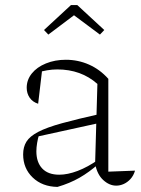

<svg xmlns="http://www.w3.org/2000/svg" viewBox="-20 -725 553 755"><path d="M437 5Q410 5 386 -17Q362 -39 354 -81L363 -395Q299 -452 205 -452Q185 -452 165 -448.5Q145 -445 124 -439L146 -453L130 -317Q108 -324 96.5 -341Q85 -358 85 -380Q85 -411 105 -436Q125 -461 160.5 -475.5Q196 -490 239 -490Q287 -490 330 -471Q373 -452 406 -415V-50L511 -54Q505 -34 493 -21Q481 -8 466.5 -1.5Q452 5 437 5ZM206 10Q146 9 108.5 -27Q71 -63 71 -118Q71 -147 84 -168Q97 -189 130.5 -206.5Q164 -224 224 -240.5Q284 -257 378 -278V-243L118 -186L134 -197Q129 -181 126 -163Q123 -145 123 -130Q123 -87 146 -62.5Q169 -38 213 -38Q246 -38 285.5 -53Q325 -68 368 -98V-81Q331 -48 292.5 -26Q254 -4 206 10ZM284 -705 390 -607 373 -589 271 -665 170 -589 153 -607 259 -705Z"/></svg>

Font: Piazzolla Thin Thin
Style: Regular
Weight: 250
Version: Version 2.005